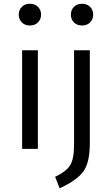

<svg xmlns="http://www.w3.org/2000/svg" viewBox="-20 -794 597 1024"><path d="M459 -526V-29Q459 75 423 122.5Q387 170 298 210L274 149Q331 122 353 89Q375 56 375 -24V-526ZM182 0H98V-526H182ZM417 -774Q444 -774 460.5 -757.5Q477 -741 477 -716Q477 -691 460.5 -674.5Q444 -658 417 -658Q391 -658 374.5 -674.5Q358 -691 358 -716Q358 -741 374.5 -757.5Q391 -774 417 -774ZM139 -774Q166 -774 182.5 -757.5Q199 -741 199 -716Q199 -691 182.5 -674.5Q166 -658 139 -658Q113 -658 96.5 -674.5Q80 -691 80 -716Q80 -741 96.5 -757.5Q113 -774 139 -774Z"/></svg>

Font: FiraSans
Style: Regular
Weight: 350
Designer: Carrois Corporate & Edenspiekermann AG
Foundry: Carrois Corporate GbR & Edenspiekermann AG
Version: Version 3.106;PS 003.106;hotconv 1.0.70;makeotf.lib2.5.58329